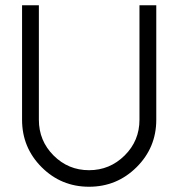

<svg xmlns="http://www.w3.org/2000/svg" viewBox="-20 -700 678 731"><path d="M575 -680V-244Q575 -138 500 -63.5Q425 11 319 11Q213 11 138.5 -63.5Q64 -138 64 -244V-680H128V-244Q128 -164 184 -108Q240 -52 319 -52Q398 -52 454.5 -108Q511 -164 511 -244V-680Z"/></svg>

Font: Timtura
Style: Regular
Weight: 400
Version: Version 1.0